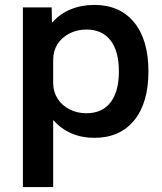

<svg xmlns="http://www.w3.org/2000/svg" viewBox="-20 -550 660 780"><path d="M363 -530Q467 -530 525 -459Q583 -388 583 -260Q583 -132 525 -61Q467 10 363 10Q312 10 269.5 -8.5Q227 -27 198 -61H196V210H73V-520H190L191 -459H193Q223 -494 267 -512Q311 -530 363 -530ZM331 -430Q293 -430 262 -414Q231 -398 213.5 -370.5Q196 -343 196 -307V-213Q196 -178 213.5 -150Q231 -122 262 -106Q293 -90 331 -90Q395 -90 429 -134Q463 -178 463 -260Q463 -342 429 -386Q395 -430 331 -430Z"/></svg>

Font: M PLUS 1 SemiBold
Style: Regular
Weight: 600
Designer: Coji Morishita
Foundry: UNDERFOREST DESIGN
Version: Version 1.001